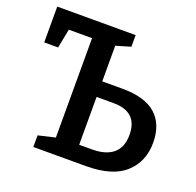

<svg xmlns="http://www.w3.org/2000/svg" viewBox="-124 -832 982 962"><g transform="rotate(20 367.5 -351.0)"><path d="M150 0V-62L240 -83V-613H116L96 -511H22V-702H440V-640L362 -617V-427H470Q591 -427 649 -374.5Q707 -322 707 -225Q707 -124 639 -62Q571 0 429 0ZM453 -344H362V-89H430Q504 -89 543 -122Q582 -155 582 -221Q582 -344 453 -344Z"/></g></svg>

Font: Bitter SemiBold
Style: Regular
Weight: 600
Designer: Sol Matas, and Bitter project Authors
Foundry: Sol Matas
Version: Version 2.001